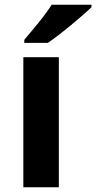

<svg xmlns="http://www.w3.org/2000/svg" viewBox="-20 -786 404 806"><path d="M227 0H78V-546H227ZM364 -756Q350 -742 327 -722Q304 -702 277.5 -680Q251 -658 225.5 -638.5Q200 -619 181 -606H82V-619Q98 -638 119.5 -663.5Q141 -689 162 -716.5Q183 -744 197 -766H364Z"/></svg>

Font: Noto Sans Gurmukhi
Style: Regular
Weight: 400
Designer: Jelle Bosma - Monotype Design Team
Foundry: Monotype Imaging Inc.
Version: Version 2.003